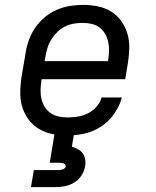

<svg xmlns="http://www.w3.org/2000/svg" viewBox="-20 -548 640 788"><path d="M257 8Q234 8 211 5Q188 2 167 -6Q146 -14 128.5 -26.5Q111 -39 98 -56.5Q85 -74 76.5 -94.5Q68 -115 65 -137.5Q62 -160 63.5 -183.5Q65 -207 68 -230L85 -330Q89 -357 98.5 -383.5Q108 -410 124.5 -434Q141 -458 163.5 -477Q186 -496 212.5 -507.5Q239 -519 266.5 -523.5Q294 -528 321 -528Q351 -528 381 -522Q411 -516 435.5 -501Q460 -486 477 -462.5Q494 -439 502.5 -411Q511 -383 510.5 -352Q510 -321 505 -290L494 -223H151L150 -218Q147 -199 146.5 -179.5Q146 -160 150 -142.5Q154 -125 163.5 -109.5Q173 -94 187.5 -84Q202 -74 220 -70Q238 -66 257 -66Q278 -66 299.5 -69.5Q321 -73 341 -83Q361 -93 376 -110Q391 -127 397 -148H480Q471 -113 449 -81.5Q427 -50 395.5 -29Q364 -8 328 0Q292 8 257 8ZM163 -297H423L424 -302Q427 -321 427.5 -340Q428 -359 424 -376.5Q420 -394 411 -409.5Q402 -425 388 -435.5Q374 -446 356 -450Q338 -454 319 -454Q301 -454 283 -451Q265 -448 247.5 -439.5Q230 -431 216 -417.5Q202 -404 191.5 -387.5Q181 -371 175.5 -353.5Q170 -336 167 -318ZM107 220 119 150H219Q223 150 227.5 149.5Q232 149 236.5 147.5Q241 146 245 143Q249 140 250 135Q250 135 250 135Q250 135 250 135Q250 131 247.5 127.5Q245 124 241 122.5Q237 121 232.5 120.5Q228 120 224 120H184L204 0H284L275 54Q288 58 300 64.5Q312 71 319.5 81.5Q327 92 329.5 106Q332 120 329 135Q326 154 314.5 172Q303 190 285 201Q267 212 247 216Q227 220 207 220Z"/></svg>

Font: Iosevka Etoile Oblique
Style: Regular
Weight: 400
Italic angle: -9°
Designer: Belleve Invis
Foundry: Belleve Invis
Version: Version 15.5.2; ttfautohint (v1.8.4)